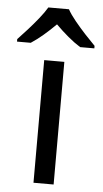

<svg xmlns="http://www.w3.org/2000/svg" viewBox="-94 -801 447 836"><g transform="rotate(5 129.0 -383.0)"><path d="M173 0H85V-536H173ZM173 -766Q185 -744 207.5 -716.5Q230 -689 254.5 -662.5Q279 -636 298 -617V-606H236Q210 -622 182 -645.5Q154 -669 127 -696Q100 -669 73 -646Q46 -623 20 -606H-40V-617Q-21 -637 2.5 -663Q26 -689 48 -716.5Q70 -744 83 -766Z"/></g></svg>

Font: Noto Sans Vai
Style: Regular
Weight: 400
Designer: Monotype Design Team
Foundry: Monotype Imaging Inc.
Version: Version 2.001; ttfautohint (v1.8.4.7-5d5b)